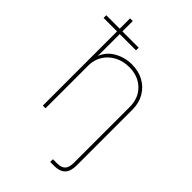

<svg xmlns="http://www.w3.org/2000/svg" viewBox="-298 -828 1132 1132"><g transform="rotate(45 268.5 -262.0)"><path d="M387.2 204.1Q380.9 204.1 370.6 204.1Q360.4 204.1 352.1 204.1V181.6Q361.3 181.6 371.1 181.6Q380.9 181.6 387.2 181.6Q422.4 181.6 438.5 164.6Q454.6 147.5 454.6 107.4V0H477.1V107.4Q477.1 157.2 454.6 180.7Q432.1 204.1 387.2 204.1ZM108.9 -356V0H86.4V-727.5H108.9V-418.5H103Q120.6 -481 172.6 -512.2Q224.6 -543.5 286.6 -543.5Q342.8 -543.5 385.5 -519.8Q428.2 -496.1 452.6 -454.1Q477.1 -412.1 477.1 -356V0H454.6V-356Q454.6 -430.2 407.7 -475.6Q360.8 -521 286.6 -521Q235.8 -521 195.6 -499.8Q155.3 -478.5 132.1 -441.2Q108.9 -403.8 108.9 -356ZM-25.9 -618.7V-641.1H244.6V-618.7Z"/></g></svg>

Font: Inter 20pt Thin
Style: Regular
Weight: 250
Version: Version 4.001;git-66647c0bb